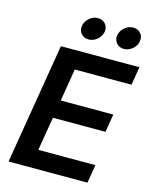

<svg xmlns="http://www.w3.org/2000/svg" viewBox="-136 -1030 891 1118"><g transform="rotate(15 310.0 -470.5)"><path d="M25.9 0 146.5 -727.5H620.1L601.6 -617.2H259.8L227.5 -421.9H544.4L526.4 -313H209.5L175.8 -110.4H520L501.5 0ZM504.4 -807.1Q476.1 -807.1 459.2 -826.9Q442.4 -846.7 446.8 -874Q451.7 -901.9 474.9 -921.6Q498 -941.4 526.4 -941.4Q554.7 -941.4 571.5 -921.6Q588.4 -901.9 583.5 -874Q579.1 -846.7 555.9 -826.9Q532.7 -807.1 504.4 -807.1ZM291.5 -807.1Q263.2 -807.1 246.3 -826.9Q229.5 -846.7 234.4 -874Q239.3 -901.9 262.5 -921.6Q285.6 -941.4 313.5 -941.4Q341.8 -941.4 358.9 -921.6Q376 -901.9 371.1 -874Q366.2 -846.7 343 -826.9Q319.8 -807.1 291.5 -807.1Z"/></g></svg>

Font: Inter Semi Bold
Style: Italic
Weight: 600
Italic angle: -9.39999°
Designer: Rasmus Andersson
Foundry: rsms
Version: Version 4.000;git-3c8e0fc